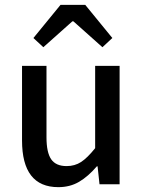

<svg xmlns="http://www.w3.org/2000/svg" viewBox="-20 -761 591 793"><path d="M71 0ZM71 -181V-489H172V-194Q172 -131 191.5 -103Q211 -75 255 -75Q289 -75 315 -92Q341 -109 373 -149V-489H474V0H391L383 -74H380Q344 -32 306.5 -10Q269 12 221 12Q71 12 71 -181ZM118 -604 230 -741H332L444 -604L403 -566L283 -673H279L159 -566Z"/></svg>

Font: Assistant SemiBold
Style: Regular
Weight: 600
Designer: Hebrew By Ben Nathan, Latin by Paul Hunt
Version: Version 2.001; ttfautohint (v1.6)